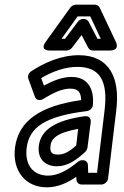

<svg xmlns="http://www.w3.org/2000/svg" viewBox="-20 -764 529 821"><path d="M94 -132C105 -218 170 -267 352 -289C365 -291 376 -302 377 -314C383 -371 364 -435 286 -435C244 -435 203 -417 168 -398L156 -430C202 -457 256 -478 311 -478C405 -478 443 -421 427 -291L395 -25H357L356 -58C356 -70 346 -79 334 -79H331C325 -79 317 -75 313 -72C271 -37 228 -13 186 -13C123 -13 85 -57 94 -132ZM44 -132C32 -35 88 37 180 37C226 37 267 19 306 -8L307 4C307 16 317 25 329 25H414C425 25 440 15 442 0L477 -291C495 -435 445 -528 317 -528C240 -528 168 -495 113 -459C103 -452 97 -439 101 -428L129 -351C136 -331 156 -335 165 -341C206 -366 244 -385 280 -385C315 -385 326 -369 327 -336C158 -312 59 -251 44 -132ZM146 -141C139 -83 175 -53 223 -53C270 -53 307 -80 345 -115C350 -120 353 -127 354 -132L368 -242C369 -252 365 -270 342 -267C219 -250 155 -210 146 -141ZM196 -141C199 -168 217 -195 314 -213L306 -142C276 -115 253 -103 229 -103C203 -103 192 -111 196 -141ZM243 -598 312 -694H366L411 -598H397L359 -671C355 -678 347 -683 339 -683H336C327 -683 318 -678 313 -671L258 -598ZM176 -586C147 -546 193 -548 193 -548H265C273 -548 283 -553 288 -560L329 -614L357 -560C361 -553 368 -548 377 -548H449C496 -548 475 -586 475 -586L406 -732C403 -738 395 -744 386 -744H304C297 -744 287 -740 281 -732Z"/></svg>

Font: Falling Sky
Style: CondOuObl
Weight: 400
Designer: Paul D. Hunt
Foundry: Adobe Systems Incorporated
Version: Version 1.02